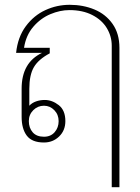

<svg xmlns="http://www.w3.org/2000/svg" viewBox="-20 -583 583 799"><path d="M445 -393Q445 -432 424.5 -466Q404 -500 364 -520.5Q324 -541 269 -541Q230 -541 189.5 -524Q149 -507 118.5 -471.5Q88 -436 80 -384H187V-361Q140 -336 121 -303.5Q102 -271 102 -213V-143Q113 -155 130 -161Q147 -167 166 -167Q197 -167 224.5 -145.5Q252 -124 252 -79Q252 -40 226 -15Q200 10 163 10Q113 10 91.5 -18.5Q70 -47 70 -97V-214Q70 -323 155 -363H47Q54 -429 87.5 -474Q121 -519 169 -541Q217 -563 270 -563Q326 -563 373 -543.5Q420 -524 448.5 -483.5Q477 -443 477 -384V196H445ZM224 -79Q224 -106 206 -124.5Q188 -143 163 -143Q137 -143 118.5 -124.5Q100 -106 100 -79Q100 -51 116 -32.5Q132 -14 163 -14Q191 -14 207.5 -33Q224 -52 224 -79Z"/></svg>

Font: Taviraj Thin
Style: Regular
Weight: 250
Designer: Katatrad Team
Foundry: CadsonDemak
Version: Version 1.001